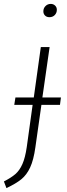

<svg xmlns="http://www.w3.org/2000/svg" viewBox="-61 -763 345 983"><path d="M246 -226H151L120 -8Q111 56 93.5 94Q76 132 48.5 154.5Q21 177 -28 200L-41 166Q-4 147 17.5 128.5Q39 110 53.5 77.5Q68 45 76 -10L106 -226H12L18 -264H112L148 -522H193L156 -264H251ZM161 -705Q161 -721 172 -732Q183 -743 199 -743Q212 -743 221 -734.5Q230 -726 230 -713Q230 -697 219.5 -686Q209 -675 192 -675Q178 -675 169.5 -683.5Q161 -692 161 -705Z"/></svg>

Font: Fira Sans Condensed ExtraLight
Style: Italic
Weight: 275
Width: 3
Italic angle: -8°
Designer: Carrois Corporate & Edenspiekermann AG
Foundry: Carrois Corporate GbR & Edenspiekermann AG
Version: Version 4.203